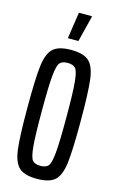

<svg xmlns="http://www.w3.org/2000/svg" viewBox="-136 -951 622 1013"><g transform="rotate(15 175.5 -444.0)"><path d="M30 -344Q30 -502 38.5 -571Q47 -640 76.5 -668Q106 -696 175 -696Q244 -696 273.5 -668Q303 -640 311.5 -571Q320 -502 320 -344Q320 -186 311.5 -117Q303 -48 273.5 -20Q244 8 175 8Q106 8 76.5 -20Q47 -48 38.5 -117Q30 -186 30 -344ZM242 -344Q242 -480 236.5 -537.5Q231 -595 218 -610Q205 -625 175 -625Q145 -625 132 -610Q119 -595 113.5 -537.5Q108 -480 108 -344Q108 -208 113.5 -150.5Q119 -93 132 -78Q145 -63 175 -63Q205 -63 218 -78Q231 -93 236.5 -150.5Q242 -208 242 -344ZM142 -751V-756L163 -896H234V-891L199 -751Z"/></g></svg>

Font: Saira Ultra Condensed Medium
Style: Regular
Weight: 500
Width: 1
Designer: Hector Gatti with collaboration of the Omnibus-Type team
Foundry: Omnibus-Type
Version: Version 1.001; ttfautohint (v1.8)